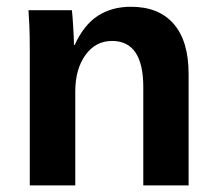

<svg xmlns="http://www.w3.org/2000/svg" viewBox="-20 -559 651 579"><path d="M412.1 0V-296.4Q412.1 -435.5 317.9 -435.5Q268.1 -435.5 237.5 -392.8Q207 -350.1 207 -283.2V0H69.8V-410.2Q69.8 -452.6 68.6 -479.7Q67.4 -506.8 65.9 -528.3H196.8Q198.2 -519 200.7 -478.8Q203.1 -438.5 203.1 -423.3H205.1Q232.9 -483.9 274.9 -511.2Q316.9 -538.6 375 -538.6Q459 -538.6 503.9 -486.8Q548.8 -435.1 548.8 -335.4V0Z"/></svg>

Font: Liberation Sans
Style: Bold
Weight: 700
Designer: Steve Matteson
Foundry: Ascender Corporation
Version: Version 2.1.5